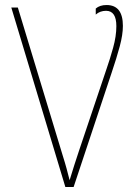

<svg xmlns="http://www.w3.org/2000/svg" viewBox="-20 -744 540 764"><path d="M273 0 424 -454Q444 -513 456.5 -559.5Q469 -606 469 -641Q469 -724 404 -724Q377 -724 361 -710V-686Q378 -701 402 -701Q443 -701 443 -640Q443 -600 430 -553.5Q417 -507 404 -470L294 -143Q285 -116 275.5 -86.5Q266 -57 257 -27Q250 -54 245 -73Q240 -92 229 -127L51 -714H25L240 0Z"/></svg>

Font: Noto Sans Mono UI Condensed Thin
Style: Regular
Weight: 250
Width: 3
Designer: Monotype Design team
Foundry: Monotype Imaging Inc.
Version: 1.000